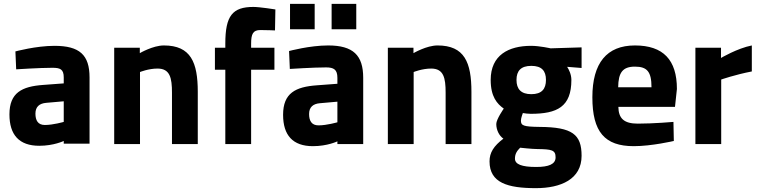

<svg xmlns="http://www.w3.org/2000/svg" viewBox="-20 -748 3941 997"><path d="M311 -115C311 -115 256 -99 213 -99C177 -99 164 -123 164 -158C164 -194 185 -211 220 -214L311 -222ZM445 -346C445 -463 393 -510 263 -510C167 -510 60 -481 60 -481L64 -388C64 -388 186 -396 252 -396C292 -396 311 -389 311 -346V-315L204 -307C94 -299 29 -267 29 -154C29 -48 79 9 184 9C259 9 311 -16 311 -16C311 -15 311 -2 311 -2H445V-346Z M707 -374C707 -374 751 -392 798 -392C863 -392 873 -343 873 -267V0H1007V-271C1007 -424 971 -512 831 -512C774 -512 706 -472 706 -472V-500H573V0H707Z M1405 -386V-500H1284V-521C1284 -572 1294 -592 1332 -592C1364 -592 1408 -590 1408 -590L1410 -699C1410 -699 1329 -712 1296 -712C1187 -712 1150 -666 1150 -522V-500H1096V-386H1150V0H1284V-386Z M1732 -113C1732 -113 1677 -97 1634 -97C1598 -97 1585 -121 1585 -156C1585 -192 1606 -209 1641 -212L1732 -220ZM1866 -344C1866 -461 1814 -512 1684 -512C1588 -512 1481 -483 1481 -483L1485 -390C1485 -390 1607 -398 1673 -398C1713 -398 1732 -387 1732 -344V-313L1625 -305C1515 -297 1450 -265 1450 -152C1450 -46 1500 11 1605 11C1680 11 1732 -14 1732 -14C1732 -13 1732 0 1732 0H1866V-344ZM1830 -596V-728H1702V-596ZM1614 -596V-728H1486V-596Z M2128 -374C2128 -374 2172 -392 2219 -392C2284 -392 2294 -343 2294 -267V0H2428V-271C2428 -424 2392 -512 2252 -512C2195 -512 2127 -472 2127 -472V-500H1994V0H2128Z M2739 -259C2685 -259 2662 -286 2662 -333C2662 -380 2685 -406 2739 -406C2793 -406 2815 -380 2815 -333C2815 -286 2793 -259 2739 -259ZM2771 26C2845 27 2865 31 2865 69C2865 105 2829 119 2764 119C2689 119 2654 105 2654 76C2654 51 2664 36 2681 19C2681 19 2743 26 2771 26ZM2763 229C2892 229 3000 183 3000 61C3000 -50 2952 -88 2782 -89C2697 -90 2685 -96 2685 -122C2685 -135 2695 -161 2695 -161C2704 -159 2725 -157 2736 -157C2873 -157 2947 -193 2947 -333C2947 -362 2934 -387 2925 -401L3000 -395V-502L2839 -497C2839 -497 2782 -510 2738 -510C2621 -510 2528 -462 2528 -333C2528 -246 2561 -209 2596 -184C2596 -184 2557 -129 2557 -104C2557 -73 2572 -43 2594 -28C2544 10 2522 44 2522 90C2522 202 2617 229 2763 229Z M3190 -295C3191 -371 3213 -402 3277 -402C3340 -402 3363 -376 3363 -295H3190ZM3292 -106C3220 -106 3192 -133 3191 -193H3485L3495 -286C3495 -437 3424 -512 3277 -512C3131 -512 3056 -421 3056 -243C3056 -63 3120 11 3271 11C3364 11 3479 -16 3479 -16L3477 -115C3477 -115 3374 -106 3292 -106Z M3725 0V-335C3725 -335 3796 -360 3884 -377V-512C3808 -497 3724 -447 3724 -447V-500H3591V0Z"/></svg>

Font: RazerF5
Style: Bold
Weight: 700
Foundry: Razer Inc.
Version: Version 2